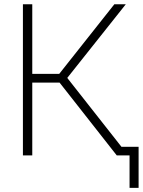

<svg xmlns="http://www.w3.org/2000/svg" viewBox="-20 -748 687 924"><path d="M90.3 0V-727.5H135.3V-392.6H265.1L530.3 -727.5H585.4L303.7 -373L597.2 0H542L266.6 -350.6H135.3V0ZM603.5 156.2V0H556.2V-41.5H647V156.2Z"/></svg>

Font: Inter 24pt ExtraLight
Style: Regular
Weight: 250
Designer: Rasmus Andersson
Foundry: rsms
Version: Version 4.001;git-66647c0bb